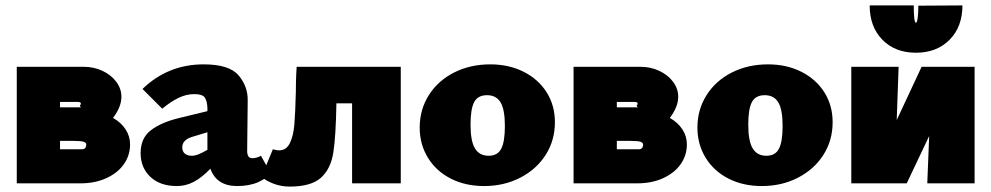

<svg xmlns="http://www.w3.org/2000/svg" viewBox="-20 -678 3666 710"><path d="M461 -144Q461 -104 438.5 -71.5Q416 -39 374 -19.5Q332 0 277 0H42V-431H289Q327 -431 359 -416Q391 -401 410 -375.5Q429 -350 429 -320Q429 -283 398 -242Q428 -225 444.5 -199.5Q461 -174 461 -144ZM202 -301V-281H282Q278 -281 276.5 -284.5Q275 -288 275 -290Q275 -289 276 -289Q277 -289 278 -291Q279 -293 279 -295Q279 -301 268 -301ZM275 -290ZM275 -290ZM299 -144Q299 -150 290 -153.5Q281 -157 252 -157H202V-126H283Q299 -126 299 -144Z M979 -41Q968 -19 935 -4.5Q902 10 857 10Q781 10 758 -54Q726 -21 696.5 -5.5Q667 10 634 10Q572 10 536 -24Q500 -58 500 -112Q500 -167 537.5 -196Q575 -225 640 -241L747 -267V-279Q746 -304 737.5 -317Q729 -330 699 -330Q669 -330 640 -316Q611 -302 580 -276L507 -349Q601 -440 733 -440Q828 -440 862.5 -399Q897 -358 896 -306L894 -120Q894 -93 913 -93Q929 -93 945 -102ZM747 -124V-137V-189L691 -172Q654 -161 654 -133Q654 -118 663.5 -110Q673 -102 689 -102Q701 -102 714.5 -107.5Q728 -113 747 -124Z M1462 0H1282V-296H1224Q1222 -174 1212.5 -113.5Q1203 -53 1166.5 -20.5Q1130 12 1051 12Q1021 12 993.5 2Q966 -8 947 -24L989 -126Q994 -125 1000 -123.5Q1006 -122 1012 -122Q1039 -122 1052 -149Q1065 -176 1068.5 -217.5Q1072 -259 1074 -338Q1074 -353 1074.5 -376.5Q1075 -400 1077 -431H1462Z M1532 -206Q1532 -273 1566 -326.5Q1600 -380 1659.5 -410Q1719 -440 1793 -440Q1862 -440 1916.5 -412.5Q1971 -385 2001.5 -336.5Q2032 -288 2032 -226Q2032 -159 1998 -105.5Q1964 -52 1904 -21Q1844 10 1770 10Q1701 10 1647 -17.5Q1593 -45 1562.5 -94.5Q1532 -144 1532 -206ZM1847 -212Q1847 -273 1831 -299.5Q1815 -326 1781 -326Q1747 -326 1733.5 -300.5Q1720 -275 1720 -217Q1720 -156 1736.5 -129Q1753 -102 1787 -102Q1820 -102 1833.5 -128Q1847 -154 1847 -212Z M2520 -144Q2520 -104 2497.5 -71.5Q2475 -39 2433 -19.5Q2391 0 2336 0H2101V-431H2348Q2386 -431 2418 -416Q2450 -401 2469 -375.5Q2488 -350 2488 -320Q2488 -283 2457 -242Q2487 -225 2503.5 -199.5Q2520 -174 2520 -144ZM2261 -301V-281H2341Q2337 -281 2335.5 -284.5Q2334 -288 2334 -290Q2334 -289 2335 -289Q2336 -289 2337 -291Q2338 -293 2338 -295Q2338 -301 2327 -301ZM2334 -290ZM2334 -290ZM2358 -144Q2358 -150 2349 -153.5Q2340 -157 2311 -157H2261V-126H2342Q2358 -126 2358 -144Z M2559 -206Q2559 -273 2593 -326.5Q2627 -380 2686.5 -410Q2746 -440 2820 -440Q2889 -440 2943.5 -412.5Q2998 -385 3028.5 -336.5Q3059 -288 3059 -226Q3059 -159 3025 -105.5Q2991 -52 2931 -21Q2871 10 2797 10Q2728 10 2674 -17.5Q2620 -45 2589.5 -94.5Q2559 -144 2559 -206ZM2874 -212Q2874 -273 2858 -299.5Q2842 -326 2808 -326Q2774 -326 2760.5 -300.5Q2747 -275 2747 -217Q2747 -156 2763.5 -129Q2780 -102 2814 -102Q2847 -102 2860.5 -128Q2874 -154 2874 -212Z M3584 0H3409L3416 -175L3333 0H3128V-431H3303L3296 -234L3388 -431H3584ZM3539 -658 3376 -657Q3376 -629 3373.5 -611.5Q3371 -594 3367 -594Q3359 -594 3359 -658H3196Q3196 -579 3243 -531Q3290 -483 3367 -483Q3444 -483 3491.5 -531Q3539 -579 3539 -658Z"/></svg>

Font: Ysabeau Heavy
Style: Regular
Weight: 800
Designer: Christian Thalmann (Catharsis Fonts)
Version: Version 0.003